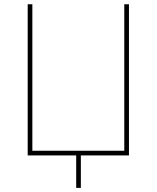

<svg xmlns="http://www.w3.org/2000/svg" viewBox="-20 -748 754 924"><path d="M600.6 0H113.3V-727.5H135.7V-22.5H578.1V-727.5H600.6ZM346.7 156.2V-11.7H369.1V156.2Z"/></svg>

Font: Inter Thin
Style: Regular
Weight: 250
Designer: Rasmus Andersson
Foundry: rsms
Version: Version 4.001;git-66647c0bb